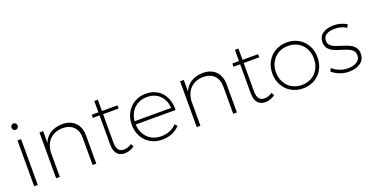

<svg xmlns="http://www.w3.org/2000/svg" viewBox="-29 -1380 3966 2053"><g transform="rotate(-20 1954.0 -353.0)"><path d="M104 -521H145V0H104ZM160 -671Q160 -655 149.5 -644.5Q139 -634 125 -634Q111 -634 100.5 -644.5Q90 -655 90 -671Q90 -686 100.5 -696.5Q111 -707 125 -707Q139 -707 149.5 -696.5Q160 -686 160 -671Z M811 -318V0H769V-310Q769 -390 724 -435Q679 -480 599 -480Q510 -478 456.5 -425.5Q403 -373 396 -282V0H354V-521H396V-388Q422 -452 476.5 -486Q531 -520 609 -522Q704 -522 757.5 -467.5Q811 -413 811 -318Z M1247 -36Q1192 1 1136 1Q1080 1 1050 -35.5Q1020 -72 1020 -144V-472H944V-508H1020V-637H1060V-508H1237V-472H1060V-149Q1060 -40 1141 -40Q1187 -40 1231 -70Z M1805 -249H1350Q1353 -186 1381 -138Q1409 -90 1457 -63.5Q1505 -37 1565 -37Q1618 -37 1663.5 -55.5Q1709 -74 1741 -109L1765 -82Q1728 -42 1676 -20.5Q1624 1 1563 1Q1490 1 1432 -32.5Q1374 -66 1341.5 -125.5Q1309 -185 1309 -260Q1309 -335 1342 -395Q1375 -455 1432.5 -488.5Q1490 -522 1563 -522Q1638 -522 1693.5 -487.5Q1749 -453 1777.5 -391Q1806 -329 1805 -249ZM1767 -286Q1761 -376 1706 -430Q1651 -484 1563 -484Q1475 -484 1417 -429.5Q1359 -375 1351 -286Z M2411 -318V0H2369V-310Q2369 -390 2324 -435Q2279 -480 2199 -480Q2110 -478 2056.5 -425.5Q2003 -373 1996 -282V0H1954V-521H1996V-388Q2022 -452 2076.5 -486Q2131 -520 2209 -522Q2304 -522 2357.5 -467.5Q2411 -413 2411 -318Z M2847 -36Q2792 1 2736 1Q2680 1 2650 -35.5Q2620 -72 2620 -144V-472H2544V-508H2620V-637H2660V-508H2837V-472H2660V-149Q2660 -40 2741 -40Q2787 -40 2831 -70Z M3423 -261Q3423 -185 3390 -125.5Q3357 -66 3298.5 -32.5Q3240 1 3166 1Q3093 1 3034.5 -32.5Q2976 -66 2942.5 -125.5Q2909 -185 2909 -261Q2909 -336 2942.5 -395.5Q2976 -455 3034.5 -488.5Q3093 -522 3166 -522Q3240 -522 3298.5 -488.5Q3357 -455 3390 -395.5Q3423 -336 3423 -261ZM2950 -261Q2950 -196 2978 -145Q3006 -94 3055 -66Q3104 -38 3166 -38Q3228 -38 3277.5 -66Q3327 -94 3354.5 -145Q3382 -196 3382 -261Q3382 -325 3354.5 -375.5Q3327 -426 3277.5 -454Q3228 -482 3166 -482Q3104 -482 3055 -454Q3006 -426 2978 -375.5Q2950 -325 2950 -261Z M3697 -484Q3639 -484 3603 -461.5Q3567 -439 3567 -394Q3567 -364 3585 -344Q3603 -324 3630 -313Q3657 -302 3703 -288Q3758 -271 3791 -256Q3824 -241 3847.5 -213Q3871 -185 3871 -139Q3871 -70 3819 -34.5Q3767 1 3690 1Q3635 1 3585 -18Q3535 -37 3499 -71L3518 -103Q3552 -71 3597.5 -54Q3643 -37 3692 -37Q3752 -37 3791.5 -62Q3831 -87 3831 -135Q3831 -167 3812.5 -187.5Q3794 -208 3766 -220Q3738 -232 3691 -246Q3637 -263 3605 -277.5Q3573 -292 3550 -319.5Q3527 -347 3527 -391Q3527 -456 3575.5 -489Q3624 -522 3698 -522Q3780 -522 3847 -481L3829 -447Q3771 -484 3697 -484Z"/></g></svg>

Font: Montserrat arm2 ExtraLight
Style: Regular
Weight: 275
Designer: Julieta Ulanovsky
Foundry: Julieta Ulanovsky
Version: Version 6.000